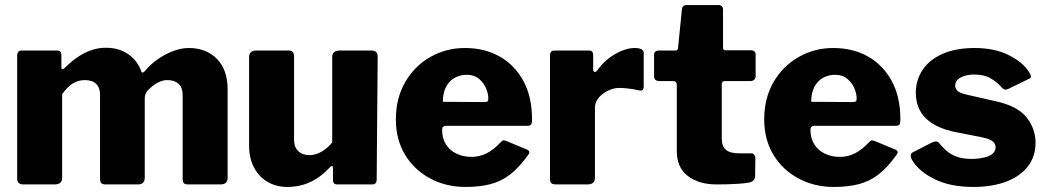

<svg xmlns="http://www.w3.org/2000/svg" viewBox="-20 -730 4142 760"><path d="M72 0Q48 0 48 -23V-509Q48 -530 65 -530H206Q223 -530 223 -512V-464Q223 -458 226 -456.5Q229 -455 235 -460Q259 -484 284.5 -502Q310 -520 339 -530.5Q368 -541 398 -541Q450 -541 487 -516Q524 -491 540 -446Q542 -442 545.5 -443Q549 -444 553 -448Q574 -474 603 -494.5Q632 -515 664.5 -527.5Q697 -540 727 -540Q796 -540 838.5 -497Q881 -454 881 -376V-27Q881 0 853 0H724Q712 0 707.5 -5Q703 -10 703 -23V-355Q703 -383 687 -398Q671 -413 643 -413Q627 -413 612 -406.5Q597 -400 584.5 -390Q572 -380 562 -369Q557 -362 555 -355.5Q553 -349 553 -341V-27Q553 0 526 0H397Q386 0 381 -5Q376 -10 376 -23V-355Q376 -383 360.5 -398Q345 -413 316 -413Q290 -413 268 -399.5Q246 -386 226 -357V-26Q226 0 196 0H72Z M1204 -116Q1230 -116 1253.5 -130Q1277 -144 1295 -166V-504Q1295 -530 1325 -530H1451Q1475 -530 1475 -506L1471 -20Q1471 0 1454 0H1315Q1298 0 1298 -18V-65Q1298 -71 1295 -72.5Q1292 -74 1287 -69Q1249 -28 1207.5 -9Q1166 10 1118 10Q1074 10 1040 -9.5Q1006 -29 986 -66Q966 -103 966 -154V-503Q966 -530 994 -530H1123Q1144 -530 1144 -506V-176Q1144 -148 1160.5 -132Q1177 -116 1204 -116Z M1730 -216Q1730 -182 1745.5 -158Q1761 -134 1787.5 -121.5Q1814 -109 1847 -109Q1877 -109 1905 -122.5Q1933 -136 1965 -170Q1969 -174 1972 -174.5Q1975 -175 1984 -172L2066 -138Q2082 -131 2070 -116Q2035 -67 1999.5 -39.5Q1964 -12 1921 -1Q1878 10 1823 10Q1745 10 1682 -24Q1619 -58 1583 -118Q1547 -178 1547 -257Q1547 -342 1584.5 -406Q1622 -470 1684.5 -505Q1747 -540 1820 -540Q1898 -540 1957.5 -506.5Q2017 -473 2051.5 -410Q2086 -347 2086 -257Q2086 -245 2083.5 -239Q2081 -233 2069 -232H1744Q1738 -232 1734 -228Q1730 -224 1730 -216ZM1896 -326Q1906 -326 1909.5 -328.5Q1913 -331 1913 -340Q1913 -359 1904 -380.5Q1895 -402 1876 -418Q1857 -434 1828 -434Q1801 -434 1779 -421.5Q1757 -409 1745 -385Q1733 -361 1733 -327Z M2181 0Q2167 0 2162 -5.5Q2157 -11 2157 -23V-509Q2157 -530 2174 -530H2312Q2328 -530 2328 -512V-454Q2328 -447 2333.5 -445.5Q2339 -444 2344 -451Q2362 -477 2387 -497Q2412 -517 2440 -528.5Q2468 -540 2491 -540Q2528 -540 2528 -521V-387Q2528 -368 2510 -372Q2490 -377 2467.5 -379.5Q2445 -382 2432 -382Q2414 -382 2397 -375.5Q2380 -369 2365.5 -358Q2351 -347 2343 -333Q2335 -319 2335 -305V-26Q2335 0 2305 0H2181Z M2849 -409Q2837 -409 2837 -397V-181Q2837 -151 2853.5 -137Q2870 -123 2906 -123H2954Q2961 -123 2965.5 -117.5Q2970 -112 2970 -105L2969 -33Q2969 -12 2943 -7Q2924 -4 2902 -2.5Q2880 -1 2858.5 -0.5Q2837 0 2816 0Q2746 0 2702.5 -33.5Q2659 -67 2659 -131V-392Q2659 -409 2645 -409H2591Q2569 -409 2569 -429V-513Q2569 -530 2589 -530H2653Q2663 -530 2664 -541L2679 -691Q2681 -710 2696 -710H2824Q2842 -710 2842 -690V-541Q2842 -531 2852 -531H2951Q2971 -531 2971 -514V-429Q2971 -409 2948 -409Z M3188 -216Q3188 -182 3203.5 -158Q3219 -134 3245.5 -121.5Q3272 -109 3305 -109Q3335 -109 3363 -122.5Q3391 -136 3423 -170Q3427 -174 3430 -174.5Q3433 -175 3442 -172L3524 -138Q3540 -131 3528 -116Q3493 -67 3457.5 -39.5Q3422 -12 3379 -1Q3336 10 3281 10Q3203 10 3140 -24Q3077 -58 3041 -118Q3005 -178 3005 -257Q3005 -342 3042.5 -406Q3080 -470 3142.5 -505Q3205 -540 3278 -540Q3356 -540 3415.5 -506.5Q3475 -473 3509.5 -410Q3544 -347 3544 -257Q3544 -245 3541.5 -239Q3539 -233 3527 -232H3202Q3196 -232 3192 -228Q3188 -224 3188 -216ZM3354 -326Q3364 -326 3367.5 -328.5Q3371 -331 3371 -340Q3371 -359 3362 -380.5Q3353 -402 3334 -418Q3315 -434 3286 -434Q3259 -434 3237 -421.5Q3215 -409 3203 -385Q3191 -361 3191 -327Z M3944 -385Q3928 -404 3902 -419.5Q3876 -435 3836 -435Q3805 -435 3783 -423.5Q3761 -412 3761 -390Q3761 -381 3769 -371.5Q3777 -362 3808 -355L3918 -330Q4007 -311 4043 -266Q4079 -221 4079 -165Q4079 -110 4048 -70.5Q4017 -31 3961.5 -10.5Q3906 10 3833 10Q3740 10 3677 -22Q3614 -54 3589 -99Q3585 -107 3585 -114.5Q3585 -122 3591 -126L3669 -166Q3681 -171 3687 -170Q3693 -169 3697 -164Q3710 -148 3726 -133.5Q3742 -119 3768 -109.5Q3794 -100 3834 -101Q3858 -102 3878 -107Q3898 -112 3909.5 -122Q3921 -132 3921 -147Q3921 -160 3910 -170Q3899 -180 3865 -187L3763 -207Q3687 -222 3646.5 -260Q3606 -298 3605 -362Q3605 -413 3632 -453.5Q3659 -494 3711.5 -517Q3764 -540 3838 -540Q3917 -540 3973.5 -511.5Q4030 -483 4053 -445Q4058 -438 4060.5 -430Q4063 -422 4053 -418L3971 -378Q3962 -374 3956 -376Q3950 -378 3944 -385Z"/></svg>

Font: Libre Franklin ExtraBold
Style: Regular
Weight: 800
Designer: Pablo Impallari, Rodrigo Fuenzalida, Nhung Nguyen
Foundry: Impallari Type
Version: Version 3.000